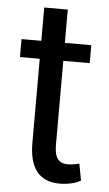

<svg xmlns="http://www.w3.org/2000/svg" viewBox="-50 -690 418 735"><g transform="rotate(5 159.0 -323.0)"><path d="M207.5 10Q90 10 90 -136V-459.5H14V-528.5H90V-656.5H180.5V-528.5H282V-459.5H180.5V-136Q180.5 -99 193.2 -82.8Q206 -66.5 230 -66.5Q253 -66.5 276 -73L288 -9Q274.5 0 251.8 5Q229 10 207.5 10Z"/></g></svg>

Font: Roberto Sans
Style: Regular
Weight: 400
Designer: Google (font) & Cristiano Sobral (main changes)
Version: Version 1.500; ttfautohint (v1.8.4.7-5d5b-dirty)